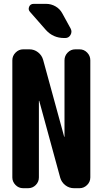

<svg xmlns="http://www.w3.org/2000/svg" viewBox="-20 -990 540 1010"><path d="M222.7 -969.7Q249 -969.7 272 -956.5Q294.9 -943.4 307.6 -919.9L351.6 -839.8Q360.4 -823.2 351.1 -806.6Q341.8 -790 323.2 -790H317.4Q259.8 -790 221.7 -832L137.7 -927.7Q127 -939.5 133.3 -954.6Q139.6 -969.7 157.2 -969.7ZM398.4 -730.5Q421.9 -730.5 438.5 -713.4Q455.1 -696.3 455.1 -672.9V-56.6Q455.1 -33.2 438 -16.6Q420.9 0 398.4 0H369.1Q343.8 0 323.7 -15.6Q303.7 -31.2 296.9 -54.7L186.5 -459Q186.5 -460 185.5 -460Q184.6 -460 184.6 -459V-56.6Q184.6 -33.2 168 -16.6Q151.4 0 127.9 0H101.6Q78.1 0 61.5 -17.1Q44.9 -34.2 44.9 -56.6V-672.9Q44.9 -696.3 62 -713.4Q79.1 -730.5 101.6 -730.5H134.8Q160.2 -730.5 180.2 -714.8Q200.2 -699.2 207 -674.8L317.4 -271.5Q317.4 -270.5 318.4 -270Q319.3 -269.5 319.3 -271.5V-672.9Q319.3 -696.3 335.9 -713.4Q352.5 -730.5 376 -730.5Z"/></svg>

Font: Rounded Mgen+ 2m bold
Style: Bold
Weight: 700
Designer: [Source Han Sans]
Ryoko NISHIZUKA  (kana & ideographs); Paul D. Hunt (Latin, Greek & Cyrillic); Wenlong ZHANG  (bopomofo
Version: Version 1.059.20150602